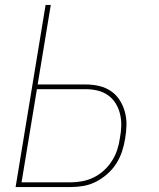

<svg xmlns="http://www.w3.org/2000/svg" viewBox="-20 -755 640 775"><path d="M43 0 164 -735H185L132 -414H326Q354 -414 380 -408Q406 -402 427.5 -387.5Q449 -373 463 -351Q477 -329 484 -303.5Q491 -278 490.5 -250.5Q490 -223 485 -195Q481 -169 472.5 -143.5Q464 -118 449.5 -95Q435 -72 413.5 -53Q392 -34 367.5 -21.5Q343 -9 317 -4.5Q291 0 265 0ZM67 -19H265Q288 -19 312 -23.5Q336 -28 358.5 -39Q381 -50 400 -67.5Q419 -85 432.5 -106.5Q446 -128 453.5 -151.5Q461 -175 464 -198Q469 -223 469.5 -247.5Q470 -272 464.5 -295Q459 -318 447 -337.5Q435 -357 416 -370.5Q397 -384 374 -389.5Q351 -395 326 -395H129Z"/></svg>

Font: Iosevka Thin Extended Oblique
Style: Regular
Weight: 100
Width: 7
Italic angle: -9°
Monospace: yes
Designer: Belleve Invis
Foundry: Belleve Invis
Version: Version 32.5.0; ttfautohint (v1.8.4)